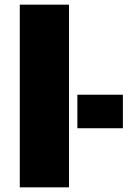

<svg xmlns="http://www.w3.org/2000/svg" viewBox="-20 -805 562 825"><path d="M65 0H276.5V-785H65ZM312.5 -398V-254H508V-398Z"/></svg>

Font: Anybody SemiExpanded ExtraBold
Style: Regular
Weight: 800
Width: 6
Version: Version 1.113;gftools[0.9.25]